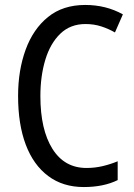

<svg xmlns="http://www.w3.org/2000/svg" viewBox="-20 -745 542 775"><path d="M325 -648Q264 -648 223.5 -609Q183 -570 163 -504Q143 -438 143 -357Q143 -222 191.5 -144.5Q240 -67 329 -67Q363 -67 394.5 -74.5Q426 -82 455 -94V-18Q398 10 318 10Q234 10 174.5 -34.5Q115 -79 84 -161Q53 -243 53 -358Q53 -461 83.5 -544.5Q114 -628 174 -676.5Q234 -725 324 -725Q408 -725 476 -687L444 -614Q418 -629 388.5 -638.5Q359 -648 325 -648Z"/></svg>

Font: Noto Sans Ethiopic Cond
Style: Regular
Weight: 400
Width: 3
Designer: Monotype Design Team
Foundry: Monotype Imaging Inc.
Version: Version 2.102; ttfautohint (v1.8.4.7-5d5b)